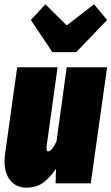

<svg xmlns="http://www.w3.org/2000/svg" viewBox="-20 -844 513 884"><path d="M413.1 -824.2 473.1 -752 331.1 -604H221.2L122.1 -752L189 -824.2L287.1 -727.1ZM103 20Q47.4 20 20.3 -23.2Q-6.8 -66.4 3.9 -139.2L59.1 -534.2H245.1L194.8 -171.9Q191.9 -147 202.1 -147Q217.8 -147 240.2 -192.9L287.1 -534.2H473.1L397.9 0H235.8L237.8 -66.9Q210.4 -26.4 179 -3.2Q147.5 20 103 20Z"/></svg>

Font: Fira Sans Compressed Heavy
Style: Italic
Weight: 900
Width: 3
Italic angle: -8°
Designer: Carrois Corporate & Edenspiekermann AG
Foundry: Carrois Corporate GbR & Edenspiekermann AG
Version: Version 4.203;PS 004.203;hotconv 1.0.88;makeotf.lib2.5.64775